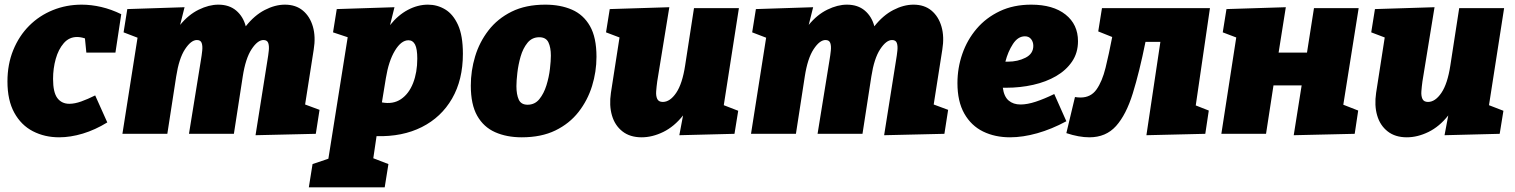

<svg xmlns="http://www.w3.org/2000/svg" viewBox="-20 -575 6509 825"><path d="M234 15Q172 15 121.5 -11Q71 -37 41.5 -90.5Q12 -144 12 -225Q12 -299 37 -360Q62 -421 105.5 -464.5Q149 -508 207 -531.5Q265 -555 331 -555Q372 -555 415 -545Q458 -535 501 -514L476 -349H351L345 -410Q327 -416 311 -416Q277 -416 254 -389.5Q231 -363 219.5 -322Q208 -281 208 -236Q208 -178 226.5 -153.5Q245 -129 278 -129Q301 -129 329 -139Q357 -149 389 -165L441 -49Q389 -17 336 -1Q283 15 234 15Z M1078 6 1129 -315Q1133 -338 1135 -358Q1137 -378 1132.5 -390.5Q1128 -403 1112 -403Q1087 -403 1061 -363.5Q1035 -324 1023 -246L985 0H792L843 -315Q847 -338 849 -358Q851 -378 846.5 -390.5Q842 -403 826 -403Q801 -403 775 -363.5Q749 -324 737 -246L699 0H506L571 -413L511 -436L527 -536L773 -544L754 -468Q790 -512 834 -533.5Q878 -555 918 -555Q965 -555 995 -529.5Q1025 -504 1036 -462Q1073 -509 1117.5 -532Q1162 -555 1204 -555Q1251 -555 1281.5 -529.5Q1312 -504 1324.5 -460.5Q1337 -417 1328 -362L1291 -126L1353 -103L1337 0Z M1307 230 1323 130 1391 107 1474 -415 1411 -436 1427 -536 1675 -544 1656 -467Q1690 -510 1732.5 -532.5Q1775 -555 1819 -555Q1859 -555 1893 -534.5Q1927 -514 1948 -468Q1969 -422 1969 -344Q1969 -232 1922.5 -151.5Q1876 -71 1792.5 -29Q1709 13 1598 10L1584 105L1649 130L1633 230ZM1638 -239 1621 -135Q1669 -126 1703 -149Q1737 -172 1755 -218Q1773 -264 1773 -323Q1773 -365 1763.5 -383.5Q1754 -402 1735 -402Q1704 -402 1677 -357.5Q1650 -313 1638 -239Z M2323 -555Q2388 -555 2437.5 -533.5Q2487 -512 2515 -463Q2543 -414 2543 -331Q2543 -267 2524 -205.5Q2505 -144 2466 -94Q2427 -44 2366.5 -14.5Q2306 15 2222 15Q2157 15 2107.5 -7Q2058 -29 2030.5 -77.5Q2003 -126 2003 -207Q2003 -271 2021.5 -332.5Q2040 -394 2079 -444.5Q2118 -495 2178.5 -525Q2239 -555 2323 -555ZM2297 -415Q2266 -415 2246.5 -391Q2227 -367 2217 -332Q2207 -297 2203 -262Q2199 -227 2199 -205Q2199 -169 2209 -147Q2219 -125 2247 -125Q2278 -125 2297.5 -149Q2317 -173 2328 -208.5Q2339 -244 2343 -279Q2347 -314 2347 -336Q2347 -371 2336.5 -393Q2326 -415 2297 -415Z M2737 15Q2687 15 2654.5 -10.5Q2622 -36 2609.5 -79Q2597 -122 2605 -176L2642 -414L2584 -436L2600 -536L2856 -544L2804 -225Q2801 -203 2799.5 -183Q2798 -163 2804 -150Q2810 -137 2828 -137Q2859 -137 2885.5 -176Q2912 -215 2924 -294L2962 -540H3155L3090 -123L3152 -99L3136 0L2899 6L2915 -79Q2877 -31 2830 -8Q2783 15 2737 15Z M3779 6 3830 -315Q3834 -338 3836 -358Q3838 -378 3833.5 -390.5Q3829 -403 3813 -403Q3788 -403 3762 -363.5Q3736 -324 3724 -246L3686 0H3493L3544 -315Q3548 -338 3550 -358Q3552 -378 3547.5 -390.5Q3543 -403 3527 -403Q3502 -403 3476 -363.5Q3450 -324 3438 -246L3400 0H3207L3272 -413L3212 -436L3228 -536L3474 -544L3455 -468Q3491 -512 3535 -533.5Q3579 -555 3619 -555Q3666 -555 3696 -529.5Q3726 -504 3737 -462Q3774 -509 3818.5 -532Q3863 -555 3905 -555Q3952 -555 3982.5 -529.5Q4013 -504 4025.5 -460.5Q4038 -417 4029 -362L3992 -126L4054 -103L4038 0Z M4320 15Q4255 15 4204 -10Q4153 -35 4123.5 -87Q4094 -139 4094 -218Q4094 -283 4115 -343.5Q4136 -404 4176.5 -451.5Q4217 -499 4276 -527Q4335 -555 4411 -555Q4505 -555 4558.5 -512.5Q4612 -470 4612 -398Q4612 -348 4586.5 -310.5Q4561 -273 4518 -248Q4475 -223 4419.5 -210.5Q4364 -198 4304 -198Q4296 -198 4289 -198Q4294 -160 4314 -143Q4334 -126 4365 -126Q4394 -126 4430.5 -138Q4467 -150 4510 -171L4562 -54Q4499 -20 4437 -2.5Q4375 15 4320 15ZM4384 -419Q4354 -419 4332.5 -386Q4311 -353 4300 -310Q4304 -310 4311 -310Q4353 -310 4386.5 -327Q4420 -344 4420 -378Q4420 -395 4410.5 -407Q4401 -419 4384 -419Z M4562 -3 4599 -158Q4605 -157 4611.5 -156.5Q4618 -156 4623 -156Q4667 -156 4691.5 -190.5Q4716 -225 4730.5 -284Q4745 -343 4759 -416L4699 -440L4715 -540H5179L5118 -122L5174 -100L5159 0L4906 6L4966 -395H4902Q4876 -266 4847.5 -174Q4819 -82 4775.5 -33.5Q4732 15 4661 15Q4616 15 4562 -3Z M5228 0 5292 -414 5234 -436 5250 -536 5505 -544 5474 -349H5596L5626 -540H5818L5752 -125L5816 -100L5801 0L5539 6L5573 -208H5452L5420 0Z M6025 15Q5975 15 5942.5 -10.5Q5910 -36 5897.5 -79Q5885 -122 5893 -176L5930 -414L5872 -436L5888 -536L6144 -544L6092 -225Q6089 -203 6087.5 -183Q6086 -163 6092 -150Q6098 -137 6116 -137Q6147 -137 6173.5 -176Q6200 -215 6212 -294L6250 -540H6443L6378 -123L6440 -99L6424 0L6187 6L6203 -79Q6165 -31 6118 -8Q6071 15 6025 15Z"/></svg>

Font: Bitter Black
Style: Italic
Weight: 900
Italic angle: -9°
Designer: Sol Matas, and Bitter project Authors
Foundry: Sol Matas
Version: Version 2.001